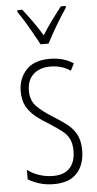

<svg xmlns="http://www.w3.org/2000/svg" viewBox="-55 -798 427 842"><g transform="rotate(-5 158.5 -377.0)"><path d="M284 -127Q284 -64 250 -27Q216 10 149 10Q112 10 83 0.5Q54 -9 35 -21V-63Q57 -46 86.5 -36Q116 -26 148 -26Q197 -26 221.5 -53Q246 -80 246 -128Q246 -160 235.5 -181Q225 -202 204.5 -217.5Q184 -233 155 -252Q121 -272 94.5 -293Q68 -314 53 -341Q38 -368 38 -408Q38 -463 72.5 -501Q107 -539 177 -539Q237 -539 281 -510L265 -479Q228 -505 176 -505Q130 -505 102 -479.5Q74 -454 74 -407Q74 -366 97.5 -340.5Q121 -315 169 -285Q202 -265 228 -245Q254 -225 269 -197.5Q284 -170 284 -127ZM143 -606Q130 -630 114 -658.5Q98 -687 82 -713Q66 -739 54 -756V-764H76Q95 -740 118 -708Q141 -676 160 -644Q181 -677 200.5 -704Q220 -731 246 -764H267V-756Q245 -724 220.5 -682.5Q196 -641 178 -606Z"/></g></svg>

Font: Noto Sans Tamil ExtraCondensed ExtraLight
Style: Regular
Weight: 200
Width: 2
Designer: Jelle Bosma - Monotype Design Team
Foundry: Monotype Imaging Inc.
Version: Version 2.004; ttfautohint (v1.8.4.7-5d5b)